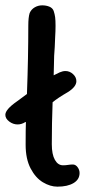

<svg xmlns="http://www.w3.org/2000/svg" viewBox="-27 -695 333 719"><path d="M39 -229Q22 -229 7.5 -240Q-7 -251 -7 -265Q-7 -285 36 -315L74 -343V-346Q79 -479 79 -600Q79 -630 84 -646Q90 -660 103 -667.5Q116 -675 131 -675Q146 -675 158 -670Q170 -665 174 -654Q178 -642 179.5 -630.5Q181 -619 181 -598Q181 -579 179.5 -555Q178 -531 178 -519Q175 -485 175 -452L174 -413Q185 -419 196.5 -424Q208 -429 218 -429Q234 -429 246.5 -417.5Q259 -406 259 -391Q259 -370 227 -350Q189 -328 170 -312Q167 -234 167 -155Q167 -117 178.5 -96.5Q190 -76 209 -76Q219 -76 228 -77.5Q237 -79 246 -79Q256 -79 263.5 -69Q271 -59 271 -47Q271 -23 248.5 -9.5Q226 4 188 4Q161 4 133.5 -12.5Q106 -29 87.5 -64.5Q69 -100 69 -153Q69 -211 70 -238H68Q54 -229 39 -229Z"/></svg>

Font: Itim
Style: Regular
Weight: 400
Designer: Suppakit Chalermlarp
Version: Version 1.002g